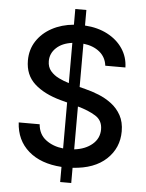

<svg xmlns="http://www.w3.org/2000/svg" viewBox="-60 -866 763 1005"><g transform="rotate(5 321.5 -363.5)"><path d="M294.4 90.9V11.4Q184.7 4.3 120.4 -51.8Q56.1 -108 51.1 -201H161.2Q165.5 -148.4 203.1 -119.9Q240.8 -91.3 294.4 -85.6V-327.1L259.9 -336.3Q172.2 -360.1 121.4 -406.2Q70.7 -452.4 70.7 -528.4Q70.7 -585.9 99.8 -630.5Q128.9 -675.1 179.3 -702.4Q229.8 -729.8 294.4 -735.8V-818.2H352.6V-736.5Q420.1 -732.2 471.2 -705.4Q522.4 -678.6 551.7 -634.9Q581 -591.3 582.4 -536.2H476.6Q471.2 -581 437.9 -608.1Q404.5 -635.3 352.6 -641V-413.4L383.2 -405.5Q418 -397 454.5 -382.3Q491.1 -367.5 522.4 -343.9Q553.6 -320.3 573 -285.2Q592.3 -250 592.3 -201Q592.3 -114 529.7 -55Q467 3.9 352.6 11V90.9ZM352.6 -85.9Q410.9 -92.7 447.3 -123.8Q483.7 -154.8 483.7 -202.1Q483.7 -249.3 446 -272.5Q408.4 -295.8 352.6 -311.1ZM294.4 -429V-640.3Q241.1 -633.2 210.6 -604.2Q180 -575.3 180 -534.8Q180 -503.6 197.4 -483Q214.8 -462.4 241.3 -449.6Q267.8 -436.8 294.4 -429Z"/></g></svg>

Font: Inter Zeller Medium
Style: Regular
Weight: 500
Designer: Rasmus Andersson; Joe Bland
Foundry: zeller
Version: Version 3.015;git-dec3a8cb1